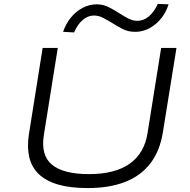

<svg xmlns="http://www.w3.org/2000/svg" viewBox="-20 -949 969 977"><path d="M426 8Q337 8 275.5 -10Q214 -28 177.5 -63Q141 -98 129 -149Q117 -200 127 -265L197 -705H274L203 -261Q187 -158 245 -110.5Q303 -63 433 -63Q565 -63 640 -116Q715 -169 731 -273L800 -705H878L809 -277Q794 -181 745 -117.5Q696 -54 616 -23Q536 8 426 8ZM357 -784 301 -787Q315 -828 340.5 -859.5Q366 -891 400.5 -909Q435 -927 472 -927Q506 -927 534.5 -912Q563 -897 588 -881Q611 -866 633.5 -854.5Q656 -843 679 -843Q711 -843 737.5 -865.5Q764 -888 783 -929L838 -927Q817 -863 770 -825Q723 -787 667 -787Q632 -787 604 -801.5Q576 -816 549 -833Q526 -847 504 -858.5Q482 -870 458 -870Q427 -870 400.5 -847Q374 -824 357 -784Z"/></svg>

Font: Nunito Sans 7pt Expanded Light
Style: Italic
Weight: 300
Width: 7
Italic angle: -9°
Designer: Vernon Adams
Foundry: Vernon Adams
Version: Version 3.101;gftools[0.9.27]